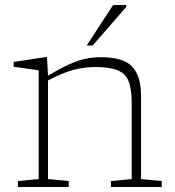

<svg xmlns="http://www.w3.org/2000/svg" viewBox="-20 -752 704 772"><path d="M426 -24 509.5 -32V-340Q509.5 -395 496.8 -426Q484 -457 452.2 -469.8Q420.5 -482.5 363 -482.5Q317.5 -482.5 274.5 -470.8Q231.5 -459 173 -428.5V-32L256.5 -24V0H52V-24L135.5 -32V-469.5L35 -483.5V-503L160.5 -522H169L173 -448Q221.5 -476.5 257 -492.8Q292.5 -509 322.8 -515.5Q353 -522 387 -522Q475 -522 511 -484.5Q547 -447 547 -368.5V-32L630.5 -24V0H426ZM328.5 -569 435 -732H487.5V-724L352.5 -569Z"/></svg>

Font: Newsreader 6pt ExtraLight
Style: Regular
Weight: 275
Designer: Hugues Gentile
Foundry: Production Type
Version: Version 1.003; ttfautohint (v1.8.3)